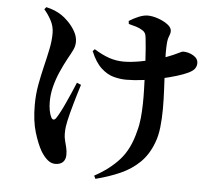

<svg xmlns="http://www.w3.org/2000/svg" viewBox="-57 -842 1114 981"><g transform="rotate(5 500.0 -351.0)"><path d="M132 -764.2 141.4 -775.8Q166.6 -770 184.8 -762.4Q202.9 -754.8 220.6 -743.4Q236.2 -733.5 256.7 -713Q277.2 -692.5 292.3 -666.1Q307.5 -639.8 307.5 -611.8Q307.5 -590.9 297.8 -570.7Q288.2 -550.4 272.6 -523.3Q254.1 -489.4 237.6 -451.8Q221.1 -414.3 211 -375.2Q200.9 -336.1 200.9 -296.2Q200.9 -273.2 204.7 -252.1Q208.6 -230.9 215.4 -217.8Q220.6 -207.2 227.6 -206.9Q234.6 -206.5 241.3 -216.3Q250.7 -230.7 262.3 -252.8Q273.9 -274.9 285.9 -301.5Q297.9 -328.2 309.6 -354.7Q321.3 -381.3 330.8 -404.7L352.4 -395.8Q344.6 -371.8 337.1 -346Q329.6 -320.2 322.1 -294.7Q314.6 -269.1 309 -246.8Q303.5 -224.5 299.5 -207.7Q295.9 -191.4 293.8 -176.3Q291.6 -161.2 291.6 -139.9Q291.6 -122.3 296.2 -104.8Q300.8 -87.3 305 -69.9Q309.2 -52.5 309.2 -33.6Q309.2 -9.3 295.6 4.4Q281.9 18 255.9 18Q234.9 18 216.2 2.2Q197.5 -13.6 181 -41.1Q161.4 -75.3 143.7 -133Q126 -190.8 126 -274.3Q126 -326.9 135 -376.6Q144.1 -426.2 155.4 -472.7Q166.7 -519.1 175.7 -562.4Q184.8 -605.6 184.8 -645.6Q184.8 -680.8 168.5 -711.1Q152.3 -741.4 132 -764.2ZM396.8 -572.8 406.7 -583.3Q448.5 -557.5 484.3 -545.3Q520.2 -533.1 558.8 -533.1Q596.1 -533.1 643 -541.6Q690 -550 734.8 -563.1Q779.6 -576.1 808.3 -589.1Q833.4 -600.3 843.1 -605.4Q852.8 -610.5 857.6 -610.5Q885.8 -610.5 910.3 -596Q934.8 -581.5 934.8 -557.4Q934.8 -542.3 926 -529.7Q917.2 -517.1 892.8 -505.6Q872.3 -495.6 836.6 -484.6Q801 -473.6 757.2 -463.9Q713.4 -454.3 667.7 -448.2Q621.9 -442 579.9 -442Q548.7 -442 515.3 -450.9Q481.9 -459.8 451 -488.1Q420.2 -516.4 396.8 -572.8ZM568.7 -727 566.7 -742.2Q589.5 -756.9 615.4 -767.6Q641.4 -778.2 661.2 -778.2Q685.5 -778.2 714.5 -768.3Q743.5 -758.4 764.5 -742.8Q785.5 -727.2 785.5 -708.9Q785.5 -696.4 778.9 -681.9Q772.4 -667.4 770.9 -641.1Q769.5 -622.7 769.6 -596.6Q769.7 -570.6 770.9 -544.4Q772 -518.2 773 -497Q775 -456.1 777.5 -407.5Q780 -359 780 -309.5Q779.9 -260 774.8 -214.9Q769.8 -169.8 756.3 -135.4Q733.3 -73.2 691.7 -32.4Q650.1 8.3 593.3 33.5Q536.5 58.7 467.6 76.2L459.7 60.5Q537.3 18.5 587.1 -37.3Q636.9 -93.2 659.1 -186.1Q668.1 -217.4 671.6 -253.1Q675.1 -288.7 675.8 -326.7Q676.6 -364.6 675.3 -403Q674.1 -441.4 672.8 -477.7Q671.8 -508.9 669.8 -543.4Q667.8 -577.8 665.4 -609.8Q663.1 -641.8 660.3 -663.3Q658.6 -680.1 653.5 -688.5Q648.3 -696.9 639.3 -701.8Q624.6 -711.1 607.1 -716.5Q589.5 -721.9 568.7 -727Z"/></g></svg>

Font: Source Han Serif JP VF
Style: Regular
Weight: 250
Designer: Ryoko NISHIZUKA 西塚涼子 (kana & ideographs); Frank Grießhammer (Latin, Greek & Cyrillic); Wenlong ZHANG 张文龙 (bopomofo); San
Foundry: Adobe
Version: Version 2.001;hotconv 1.1.0;makeotfexe 2.6.0